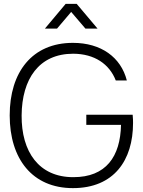

<svg xmlns="http://www.w3.org/2000/svg" viewBox="-20 -955 736 990"><path d="M356 15C568 15 666 -129.5 666 -320.5C666 -328.5 666 -346 664 -363.5H425V-311H604C600.5 -148 527 -41 357.5 -41.5C180.5 -41.5 90 -172.5 91.5 -360C93 -547.5 180.5 -678 357.5 -678C467 -677.5 544 -625 577 -540H634C603.5 -660 501 -734 356 -734C145.5 -734 30 -583 30 -360C30 -136 146.5 15 356 15ZM211.5 -807.5H274L347 -893.5L420.5 -807.5H483L375.5 -935H318.5Z"/></svg>

Font: Eudonet Light
Style: Regular
Weight: 300
Designer: Mikhail Sharanda
Foundry: Mikhail Sharanda
Version: Version 4.503;Glyphs 3.1.2 (3151)